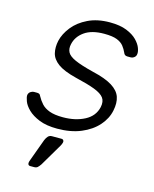

<svg xmlns="http://www.w3.org/2000/svg" viewBox="-112 -606 716 891"><g transform="rotate(15 246.0 -160.0)"><path d="M195 10Q143 10 108.5 -4Q74 -18 54 -37.5Q34 -57 27 -76Q20 -95 21 -105Q23 -116 31.5 -121.5Q40 -127 47 -127H62Q68 -127 72.5 -125Q77 -123 81 -114Q90 -97 104 -81.5Q118 -66 142.5 -57Q167 -48 207 -48Q267 -48 311 -71Q355 -94 365 -139Q371 -167 358.5 -184Q346 -201 312 -214Q278 -227 218 -241Q158 -256 129.5 -277Q101 -298 94.5 -325.5Q88 -353 95 -385Q103 -420 129.5 -453.5Q156 -487 200.5 -508.5Q245 -530 305 -530Q354 -530 386 -517Q418 -504 436 -485.5Q454 -467 460.5 -449Q467 -431 465 -420Q464 -410 456 -404Q448 -398 439 -398H424Q416 -398 411.5 -401.5Q407 -405 405 -411Q398 -427 387 -441Q376 -455 354.5 -463.5Q333 -472 293 -472Q233 -472 198.5 -447.5Q164 -423 156 -385Q151 -363 159.5 -346.5Q168 -330 198 -316.5Q228 -303 288 -288Q349 -274 382 -253.5Q415 -233 424.5 -205Q434 -177 426 -139Q418 -99 388 -65Q358 -31 309 -10.5Q260 10 195 10ZM120 210Q112 210 109.5 204Q107 198 110 189L151 77Q156 65 163 57.5Q170 50 182 50H227Q234 50 237 55Q240 60 238 66Q237 70 235 74.5Q233 79 230 84L168 189Q161 199 155 204.5Q149 210 138 210Z"/></g></svg>

Font: Rubik Light
Style: Italic
Weight: 300
Italic angle: -12°
Designer: Hubert and Fischer
Foundry: Hubert and Fischer
Version: Version 2.300;gftools[0.9.30]